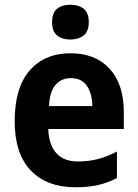

<svg xmlns="http://www.w3.org/2000/svg" viewBox="-20 -781 582 811"><path d="M278 -556Q383 -556 443 -490.5Q503 -425 503 -308V-236H184Q186 -170 217.5 -134.5Q249 -99 309 -99Q354 -99 393 -109Q432 -119 474 -141V-29Q436 -9 394.5 0.5Q353 10 298 10Q178 10 110 -61Q42 -132 42 -269Q42 -411 105.5 -483.5Q169 -556 278 -556ZM279 -451Q240 -451 215 -423Q190 -395 187 -333H370Q369 -386 347 -418.5Q325 -451 279 -451ZM277 -761Q312 -761 333.5 -744Q355 -727 355 -687Q355 -648 333 -631Q311 -614 277 -614Q243 -614 221.5 -631Q200 -648 200 -687Q200 -727 221 -744Q242 -761 277 -761Z"/></svg>

Font: Noto Sans Ethiopic SemiCondensed
Style: Bold
Weight: 700
Width: 4
Designer: Monotype Design Team
Foundry: Monotype Imaging Inc.
Version: Version 2.102; ttfautohint (v1.8.4.7-5d5b)